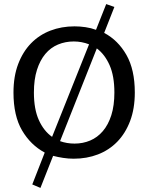

<svg xmlns="http://www.w3.org/2000/svg" viewBox="-20 -768 726 940"><path d="M500 -748 540 -734 490 -607Q558 -571 599 -499Q640 -427 640 -315Q640 -236 617 -175.5Q594 -115 554 -74Q514 -33 459.5 -12Q405 9 341 9Q315 9 289 5Q263 1 240 -5L178 152L138 135L199 -21Q130 -58 88 -129.5Q46 -201 46 -315Q46 -394 69 -454.5Q92 -515 132 -556Q172 -597 226.5 -618Q281 -639 345 -639Q371 -639 398.5 -635Q426 -631 450 -622ZM146 -315Q146 -234 170 -180.5Q194 -127 235 -98L416 -551Q380 -565 341 -565Q300 -565 264 -550Q228 -535 202 -504Q176 -473 161 -426Q146 -379 146 -315ZM345 -65Q386 -65 421.5 -80Q457 -95 483.5 -126Q510 -157 525 -204Q540 -251 540 -315Q540 -396 516.5 -449Q493 -502 454 -531L274 -77Q307 -65 345 -65Z"/></svg>

Font: Mukta Vaani
Style: Regular
Weight: 400
Designer: Noopur Datye, Girish Dalvi, Yashodeep Gholap, Pallavi Karambelkar
Foundry: Ek Type
Version: Version 2.538;PS 1.000;hotconv 16.6.51;makeotf.lib2.5.65220;